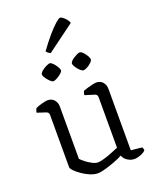

<svg xmlns="http://www.w3.org/2000/svg" viewBox="-168 -1027 915 1129"><g transform="rotate(-20 289.5 -463.0)"><path d="M246 5Q223 5 197 -6Q171 -17 148.5 -33Q126 -49 112 -63.5Q98 -78 98 -87V-413Q98 -422 94 -427.5Q90 -433 80 -436L28 -453Q29 -462 32 -469Q35 -476 37 -479Q51 -486 75.5 -493Q100 -500 113 -500Q139 -500 154 -482.5Q169 -465 169 -440V-113Q179 -102 196.5 -88.5Q214 -75 233.5 -65Q253 -55 268 -55Q282 -55 306.5 -62Q331 -69 357 -79.5Q383 -90 402 -98V-413Q402 -422 398 -428Q394 -434 385 -436L327 -454Q328 -463 330.5 -469.5Q333 -476 334 -479Q345 -483 361 -488Q377 -493 393.5 -496.5Q410 -500 418 -500Q443 -500 458 -483Q473 -466 473 -440V-56L542 -49Q544 -45 546 -40Q548 -35 548 -29Q542 -21 529 -14.5Q516 -8 501.5 -4Q487 0 478 0Q454 0 433 -14Q412 -28 407 -47Q385 -35 354.5 -23.5Q324 -12 294.5 -3.5Q265 5 246 5ZM373 -593Q367 -593 358 -600Q349 -607 341 -617Q333 -627 327.5 -637Q322 -647 322 -653Q322 -660 329.5 -668Q337 -676 348 -683Q359 -690 370 -695Q381 -700 387 -700Q394 -700 402 -693Q410 -686 417.5 -676Q425 -666 430 -655.5Q435 -645 435 -638Q435 -631 423.5 -620Q412 -609 397.5 -601Q383 -593 373 -593ZM184 -593Q179 -593 170.5 -600Q162 -607 153.5 -617Q145 -627 139.5 -637Q134 -647 134 -653Q134 -660 141.5 -668Q149 -676 160 -683Q171 -690 182.5 -695Q194 -700 200 -700Q205 -700 213.5 -693Q222 -686 229.5 -676Q237 -666 242.5 -655.5Q248 -645 248 -638Q248 -631 236 -620.5Q224 -610 209 -601.5Q194 -593 184 -593ZM226 -754Q217 -758 210.5 -763.5Q204 -769 201 -774Q235 -821 265 -856Q295 -891 317.5 -911Q340 -931 348 -931Q355 -931 365 -923.5Q375 -916 384.5 -904.5Q394 -893 398 -881Z"/></g></svg>

Font: Texturina Medium 12pt ExtraLight
Style: Regular
Weight: 250
Version: Version 1.002